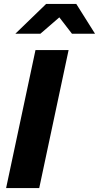

<svg xmlns="http://www.w3.org/2000/svg" viewBox="-20 -954 502 974"><path d="M11 0 160 -700H328L179 0ZM58 -783 214 -934H367L462 -783H345L281 -866L185 -783Z"/></svg>

Font: Red Hat Text
Style: Bold Italic
Weight: 700
Italic angle: -12°
Designer: Pentagram, MCKL
Foundry: Pentagram, MCKL
Version: Version 1.023; ttfautohint (v1.8.3)